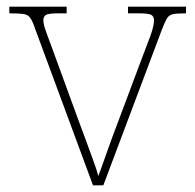

<svg xmlns="http://www.w3.org/2000/svg" viewBox="-20 -556 585 576"><path d="M86 -468Q78 -492 71 -502Q64 -512 50.5 -514Q37 -516 8 -516V-536H180V-516H156Q125 -516 117.5 -511Q110 -506 110 -495Q110 -482 120 -456Q130 -430 138 -407L214 -199Q225 -170 237 -137Q249 -104 259.5 -75.5Q270 -47 275 -28Q282 -46 297.5 -90.5Q313 -135 340 -206L400 -366Q420 -418 431 -448Q442 -478 442 -495Q442 -506 434.5 -511Q427 -516 396 -516H364V-536H538V-516H536Q511 -516 499 -513.5Q487 -511 481 -501Q475 -491 466 -468L290 0H259Z"/></svg>

Font: Noto Serif Tibetan Thin
Style: Regular
Weight: 250
Version: Version 2.103